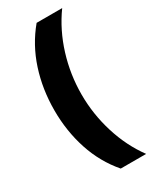

<svg xmlns="http://www.w3.org/2000/svg" viewBox="-221 -1019 811 995"><g transform="rotate(-30 185.0 -522.0)"><path d="M40 -518Q40 -644 76.5 -756.5Q113 -869 187 -958H340Q273 -865 238 -751.5Q203 -638 203 -519Q203 -402 238 -289Q273 -176 339 -86H187Q113 -172 76.5 -283Q40 -394 40 -518Z"/></g></svg>

Font: Noto Sans Khmer UI Condensed Black
Style: Regular
Weight: 900
Width: 3
Designer: Danh Hong and the Monotype Design Team
Foundry: Monotype Imaging Inc.
Version: Version 2.002; ttfautohint (v1.8.4.7-5d5b)